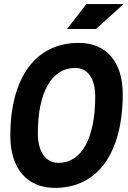

<svg xmlns="http://www.w3.org/2000/svg" viewBox="-20 -914 627 944"><path d="M250.5 9.8C460 9.8 583.5 -161.6 583.5 -451.7C583.5 -609.9 502.9 -703.1 367.2 -703.1C155.8 -703.1 30.8 -533.7 30.8 -247.1C30.8 -85.4 112.3 9.8 250.5 9.8ZM268.1 -113.3C204.1 -113.3 166 -167.5 166 -259.3C166 -460.9 234.4 -580.1 350.1 -580.1C411.6 -580.1 448.2 -527.8 448.2 -439.5C448.2 -234.4 381.3 -113.3 268.1 -113.3ZM309.6 -771.5H452.1L587.4 -894H404.8Z"/></svg>

Font: Cascadia Code NF
Style: Bold Italic
Weight: 700
Italic angle: -10°
Monospace: yes
Designer: Aaron Bell
Foundry: Saja Typeworks
Version: Version 2404.023